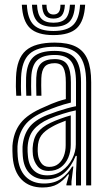

<svg xmlns="http://www.w3.org/2000/svg" viewBox="-20 -790 454 818"><path d="M347 0V-439.5Q347 -520.5 316 -555.6Q285 -590.8 213 -590.8Q139 -590.8 105.8 -560.5Q72.5 -530.2 69.8 -460.2Q69.2 -442.5 69.2 -422.4Q69.2 -402.2 70.5 -382.2H49.2Q47.8 -403 47.6 -421.6Q47.5 -440.2 48.2 -461.2Q51.2 -540.5 89.9 -574.5Q128.5 -608.5 213 -608.5Q268.8 -608.5 303 -591.4Q337.2 -574.2 352.9 -537.1Q368.5 -500 368.5 -439.5V0ZM181.5 -43Q217.2 -43 244.5 -62.8Q271.8 -82.5 287.4 -113Q303 -143.5 303 -175V-319.8Q278 -314.8 247.8 -305.2Q217.5 -295.8 188.8 -283.5Q145.2 -264.2 122.5 -236.4Q99.8 -208.5 97.5 -161.2Q97 -152 97.6 -143.5Q98.2 -135 98.8 -127.2Q101.8 -86 123.4 -64.5Q145 -43 181.5 -43ZM186.8 -61.8Q156.5 -61.8 140.4 -81.4Q124.2 -101 120.2 -129Q119.5 -136.8 119.1 -145.2Q118.8 -153.8 119 -159.2Q121.2 -200 139.6 -224.6Q158 -249.2 195.8 -267Q214.2 -275.8 237 -284.1Q259.8 -292.5 281.5 -298.5V-173Q281.5 -143.5 270.8 -118.1Q260 -92.8 239 -77.2Q218 -61.8 186.8 -61.8ZM189.8 -79Q213 -79 228.6 -91.8Q244.2 -104.5 252 -125.4Q259.8 -146.2 259.8 -171.2V-275.8Q242.5 -269.5 228.2 -263.2Q214 -257 202.8 -250.5Q170.2 -233 155.9 -212.9Q141.5 -192.8 140.8 -159.5Q140.5 -152.5 140.6 -145.5Q140.8 -138.5 141.8 -131Q144.2 -111 155.9 -95Q167.5 -79 189.8 -79ZM161 8.8Q105 8.8 72 -24.9Q39 -58.5 34 -121.8Q33.2 -134 32.9 -147.2Q32.5 -160.5 33 -168.8Q37.2 -226.2 67.4 -265.2Q97.5 -304.2 166.8 -333.2Q185 -341.5 198.9 -347.4Q212.8 -353.2 227.1 -358.1Q241.5 -363 260.5 -367.8V-439.5Q260.5 -480.8 250.4 -500.8Q240.2 -520.8 213 -520.8Q183 -520.8 170.1 -505.4Q157.2 -490 156 -456.5Q155.8 -446 155.6 -426Q155.5 -406 156.5 -382.2H135Q134 -408.5 134.1 -426.6Q134.2 -444.8 134.5 -458.8Q136.2 -502.8 155.5 -520.5Q174.8 -538.2 213 -538.2Q251.8 -538.2 266.9 -514.4Q282 -490.5 282 -439.5V-353Q250.2 -345.2 224.9 -336.2Q199.5 -327.2 174 -316.8Q111 -290.8 84.8 -254.9Q58.5 -219 54.5 -167Q54 -157.5 54.4 -146.1Q54.8 -134.8 55.5 -123.5Q60 -67.2 89.1 -37.8Q118.2 -8.2 167.5 -8.2Q212 -8.2 240.9 -29Q269.8 -49.8 287.5 -80.5H292.5L284.5 -17V0H263L262.8 -4.2L274.2 -46.8H270.2Q249.2 -19.5 224.5 -5.4Q199.8 8.8 161 8.8ZM303.8 0.2V-52L307.2 -126H302.5Q284.8 -81.2 253.8 -53.4Q222.8 -25.5 173.8 -25.8Q132.5 -26 106.6 -51Q80.8 -76 77 -125.2Q76.5 -135 76 -145.6Q75.5 -156.2 76 -165Q79.5 -212.5 102.8 -245.1Q126 -277.8 181.5 -300.2Q203 -308.5 224.8 -315.8Q246.5 -323 266.6 -328.6Q286.8 -334.2 303.8 -337.5V-439.5Q303.8 -501.8 282.9 -528.8Q262 -555.8 213 -555.8Q161.8 -555.8 138.4 -533.2Q115 -510.8 113 -459.2Q112.5 -441.8 112.5 -422Q112.5 -402.2 113.5 -382.2H92Q91 -403.2 90.9 -423.1Q90.8 -443 91.2 -459.8Q93.8 -520.5 122 -546.9Q150.2 -573.2 213 -573.2Q273.2 -573.2 299.2 -542.2Q325.2 -511.2 325.2 -439.5V0.2ZM207.8 -640.5Q138.8 -640.5 107.5 -670.6Q76.2 -700.8 73 -769.8H94.5Q97.2 -709.8 123.6 -683.9Q150 -658 207.8 -658Q265.5 -658 291.9 -683.9Q318.2 -709.8 321 -769.8H342.8Q339 -700.8 307.8 -670.6Q276.5 -640.5 207.8 -640.5ZM207.8 -675.8Q161 -675.8 139.8 -697.5Q118.5 -719.2 116.2 -769.8H137.8Q139.5 -728.8 155.8 -711Q172 -693.2 207.8 -693.2Q243.5 -693.2 259.8 -711Q276 -728.8 278 -769.8H299.5Q297 -719.2 275.8 -697.5Q254.5 -675.8 207.8 -675.8ZM207.8 -710.8Q183.2 -710.8 171.9 -724.4Q160.5 -738 159.2 -769.8H178.2Q178.2 -747.5 185.9 -737.9Q193.5 -728.2 207.8 -728.2Q222.5 -728.2 230.1 -737.9Q237.8 -747.5 237.5 -769.8H256.5Q254.8 -738 243.5 -724.4Q232.2 -710.8 207.8 -710.8Z"/></svg>

Font: Big Shoulders Inline Display Thin
Style: Bold
Weight: 700
Version: Version 2.002